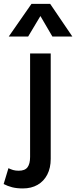

<svg xmlns="http://www.w3.org/2000/svg" viewBox="-84 -780 406 1024"><path d="M38 225Q5.5 225 -19 218.8Q-43.5 212.5 -64.5 201.5L-39 117Q-26.5 123 -14 126.8Q-1.5 130.5 16 130.5Q49 130.5 62.8 112Q76.5 93.5 76.5 57V-495H186.5V67.5Q186.5 115.5 168.2 151Q150 186.5 116.5 205.8Q83 225 38 225ZM-37.5 -585 84 -759.5H183.5L302 -585H195.5L131.5 -694.5L66 -585Z"/></svg>

Font: Geologica EX
Style: Regular
Weight: 400
Designer: Sindre Bremnes, Frode Helland
Foundry: Monokrom Skriftforlag AS
Version: Version 1.010;gftools[0.9.28]